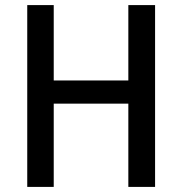

<svg xmlns="http://www.w3.org/2000/svg" viewBox="-20 -785 715 754"><path d="M589 -51H484V-378H191V-51H87V-765H191V-469H484V-765H589Z"/></svg>

Font: Noto Sans Tamil UI SemiCondensed Medium
Style: Regular
Weight: 500
Width: 4
Designer: Jelle Bosma - Monotype Design Team
Foundry: Monotype Imaging Inc.
Version: Version 2.004; ttfautohint (v1.8.4.7-5d5b)